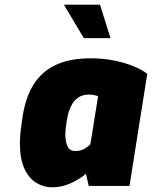

<svg xmlns="http://www.w3.org/2000/svg" viewBox="-20 -794 649 820"><path d="M203 6Q166 6 134.5 -13.5Q103 -33 84 -74.5Q65 -116 65 -182Q65 -213 69.5 -246Q74 -279 77 -299Q90 -381 125 -435.5Q160 -490 220 -517.5Q280 -545 367 -545Q419 -545 465 -536Q511 -527 548 -512Q585 -497 609 -479L533 0H359L347 -52Q333 -39 310 -25.5Q287 -12 259.5 -3Q232 6 203 6ZM302 -149Q325 -149 341.5 -159Q358 -169 366 -178L399 -383Q395 -385 383.5 -387.5Q372 -390 358 -390Q332 -390 313.5 -377Q295 -364 283.5 -341Q272 -318 267 -288Q263 -267 261 -247.5Q259 -228 259 -218Q259 -193 267.5 -171Q276 -149 302 -149ZM338 -631 253 -774H407L452 -631Z"/></svg>

Font: Exo Thin Black
Style: Italic
Weight: 900
Italic angle: -9°
Version: Version 2.000